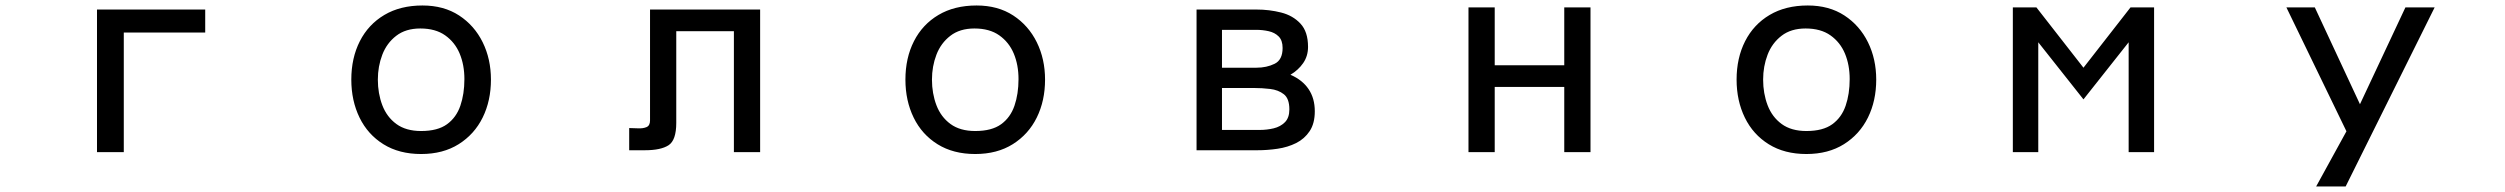

<svg xmlns="http://www.w3.org/2000/svg" viewBox="-20 -553 9040 693"><path d="M330.1 -3.9V-518.6H720.7V-435.5H426.8V-3.9Z M1500 2.9Q1420.9 2.9 1364.3 -32.2Q1307.6 -67.4 1277.8 -128.4Q1248 -189.5 1248 -265.6Q1248 -343.8 1278.8 -404.3Q1309.6 -464.8 1367.2 -499Q1424.8 -533.2 1504.9 -533.2Q1582 -533.2 1637.2 -497.1Q1692.4 -460.9 1722.2 -400.4Q1752 -339.8 1752 -265.6Q1752 -189.5 1722.2 -128.9Q1692.4 -68.4 1635.7 -32.7Q1579.1 2.9 1500 2.9ZM1500 -80.1Q1559.6 -80.1 1593.3 -104.5Q1627 -128.9 1641.6 -171.4Q1656.2 -213.9 1656.2 -267.6Q1656.2 -318.4 1639.2 -359.4Q1622.1 -400.4 1586.9 -425.3Q1551.8 -450.2 1497.1 -450.2Q1444.3 -450.2 1410.2 -423.8Q1376 -397.5 1359.9 -355.5Q1343.8 -313.5 1343.8 -265.6Q1343.8 -215.8 1359.9 -173.3Q1376 -130.9 1410.6 -105.5Q1445.3 -80.1 1500 -80.1Z M2628.9 -3.9V-440.4H2420.9V-109.4Q2420.9 -46.9 2393.1 -28.8Q2365.2 -10.7 2307.6 -10.7H2251V-90.8Q2265.6 -90.8 2283.2 -89.8Q2300.8 -88.9 2313.5 -94.2Q2326.2 -99.6 2326.2 -118.2V-518.6H2723.6V-3.9Z M3500 2.9Q3420.9 2.9 3364.3 -32.2Q3307.6 -67.4 3277.8 -128.4Q3248 -189.5 3248 -265.6Q3248 -343.8 3278.8 -404.3Q3309.6 -464.8 3367.2 -499Q3424.8 -533.2 3504.9 -533.2Q3582 -533.2 3637.2 -497.1Q3692.4 -460.9 3722.2 -400.4Q3752 -339.8 3752 -265.6Q3752 -189.5 3722.2 -128.9Q3692.4 -68.4 3635.7 -32.7Q3579.1 2.9 3500 2.9ZM3500 -80.1Q3559.6 -80.1 3593.3 -104.5Q3627 -128.9 3641.6 -171.4Q3656.2 -213.9 3656.2 -267.6Q3656.2 -318.4 3639.2 -359.4Q3622.1 -400.4 3586.9 -425.3Q3551.8 -450.2 3497.1 -450.2Q3444.3 -450.2 3410.2 -423.8Q3376 -397.5 3359.9 -355.5Q3343.8 -313.5 3343.8 -265.6Q3343.8 -215.8 3359.9 -173.3Q3376 -130.9 3410.6 -105.5Q3445.3 -80.1 3500 -80.1Z M4298.8 -10.7V-518.6H4514.6Q4561.5 -518.6 4604 -507.8Q4646.5 -497.1 4673.8 -467.8Q4701.2 -438.5 4701.2 -383.8Q4701.2 -350.6 4683.6 -325.2Q4666 -299.8 4637.7 -283.2Q4680.7 -264.6 4703.1 -231.4Q4725.6 -198.2 4725.6 -151.4Q4725.6 -107.4 4707 -79.6Q4688.5 -51.8 4658.2 -36.6Q4627.9 -21.5 4591.3 -16.1Q4554.7 -10.7 4518.6 -10.7ZM4390.6 -308.6H4514.6Q4551.8 -308.6 4580.6 -322.8Q4609.4 -336.9 4609.4 -379.9Q4609.4 -407.2 4595.2 -421.4Q4581.1 -435.5 4559.1 -440.4Q4537.1 -445.3 4514.6 -445.3H4390.6ZM4390.6 -84H4527.3Q4552.7 -84 4577.1 -89.8Q4601.6 -95.7 4617.7 -111.8Q4633.8 -127.9 4633.8 -158.2Q4633.8 -197.3 4613.8 -212.9Q4593.8 -228.5 4564.5 -231.9Q4535.2 -235.4 4505.9 -235.4H4390.6Z M5280.3 -3.9V-526.4H5375V-317.4H5626V-526.4H5720.7V-3.9H5626V-239.3H5375V-3.9Z M6500 2.9Q6420.9 2.9 6364.3 -32.2Q6307.6 -67.4 6277.8 -128.4Q6248 -189.5 6248 -265.6Q6248 -343.8 6278.8 -404.3Q6309.6 -464.8 6367.2 -499Q6424.8 -533.2 6504.9 -533.2Q6582 -533.2 6637.2 -497.1Q6692.4 -460.9 6722.2 -400.4Q6752 -339.8 6752 -265.6Q6752 -189.5 6722.2 -128.9Q6692.4 -68.4 6635.7 -32.7Q6579.1 2.9 6500 2.9ZM6500 -80.1Q6559.6 -80.1 6593.3 -104.5Q6627 -128.9 6641.6 -171.4Q6656.2 -213.9 6656.2 -267.6Q6656.2 -318.4 6639.2 -359.4Q6622.1 -400.4 6586.9 -425.3Q6551.8 -450.2 6497.1 -450.2Q6444.3 -450.2 6410.2 -423.8Q6376 -397.5 6359.9 -355.5Q6343.8 -313.5 6343.8 -265.6Q6343.8 -215.8 6359.9 -173.3Q6376 -130.9 6410.6 -105.5Q6445.3 -80.1 6500 -80.1Z M7245.1 -3.9V-526.4H7330.1L7500 -308.6L7669.9 -526.4H7754.9V-3.9H7663.1V-400.4L7500 -194.3L7336.9 -400.4V-3.9Z M8339.8 120.1 8449.2 -79.1 8232.4 -526.4H8335L8498 -176.8L8662.1 -526.4H8767.6L8446.3 120.1Z"/></svg>

Font: Kosugi
Style: Regular
Weight: 400
Version: Version 4.002